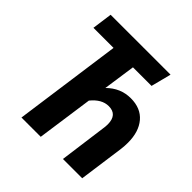

<svg xmlns="http://www.w3.org/2000/svg" viewBox="-183 -836 979 979"><g transform="rotate(45 306.5 -346.0)"><path d="M590 -293Q590 -270 587 -246L553 0H414L448 -253Q451 -271 451 -286Q451 -356 389 -356Q339 -356 297 -304L254 0H115L196 -583H51L66 -692H498L470 -583H336L311 -409Q366 -464 440 -464Q512 -464 551 -418Q590 -372 590 -293Z"/></g></svg>

Font: Fira Sans Extra Condensed SemiBold
Style: Italic
Weight: 600
Width: 3
Italic angle: -8°
Designer: Carrois Corporate & Edenspiekermann AG
Foundry: Carrois Corporate GbR & Edenspiekermann AG
Version: Version 4.203